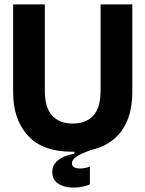

<svg xmlns="http://www.w3.org/2000/svg" viewBox="-20 -680 665 878"><path d="M312 14Q174 14 107 -60.5Q40 -135 40 -258V-660H185V-266Q185 -188 218.5 -151.5Q252 -115 312 -115Q373 -115 406.5 -151Q440 -187 440 -266V-660H585V-258Q585 -149 535.5 -81Q486 -13 392 7V8Q309 36 309 66Q309 82 323.5 87Q338 92 357 90Q376 88 391 82V163Q369 173 339.5 176.5Q310 180 282.5 174.5Q255 169 237 152.5Q219 136 219 107Q219 79 236 61.5Q253 44 276.5 35Q300 26 320 23V14Q316 14 312 14Z"/></svg>

Font: Bricolage Grotesque 48pt Bricolage Grotesque 48pt Regular
Style: Bold
Weight: 700
Designer: Mathieu Triay
Foundry: Atelier Triay
Version: Version 1.000; ttfautohint (v1.8.4.7-5d5b);gftools[0.9.32]